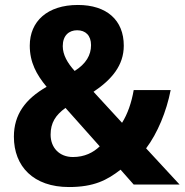

<svg xmlns="http://www.w3.org/2000/svg" viewBox="-20 -744 744 774"><path d="M294 -724C171 -724 100 -658 100 -560C100 -493 127 -443 168 -394C82 -345 36 -282 36 -193C36 -73 115 10 258 10C359 10 412 -18 466 -60L519 0H704L569 -146C615 -207 651 -294 668 -381H519C510 -329 494 -284 472 -249L357 -374C430 -423 479 -480 479 -560C479 -663 410 -724 294 -724ZM291 -622C325 -622 347 -601 347 -562C347 -522 327 -487 281 -458C252 -490 233 -523 233 -558C233 -601 258 -622 291 -622ZM244 -309 382 -154C356 -129 321 -111 274 -111C219 -111 184 -149 184 -201C184 -249 204 -280 244 -309Z"/></svg>

Font: Noto Sans Lao Looped SemiCondensed
Style: Bold
Weight: 700
Width: 4
Designer: Mark Frömberg, Ben Mitchell
Foundry: The Fontpad Ltd
Version: Version 1.002